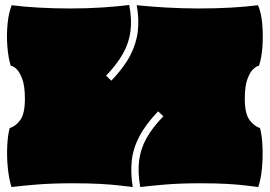

<svg xmlns="http://www.w3.org/2000/svg" viewBox="-20 -734 1083 771"><path d="M26 17Q16 -15 11.5 -59Q7 -103 9 -147Q11 -191 19 -220Q42 -226 61 -251.5Q80 -277 80 -337Q80 -388 69.5 -416.5Q59 -445 46 -457Q33 -469 23 -470Q13 -503 9.5 -548.5Q6 -594 10.5 -639Q15 -684 27 -713Q74 -707 134 -703.5Q194 -700 264 -700Q329 -700 391 -704Q453 -708 499 -714Q510 -656 504 -609Q498 -562 474 -519Q450 -476 406 -430L427 -410Q478 -463 503 -511.5Q528 -560 533.5 -609.5Q539 -659 529 -713Q577 -708 643 -704Q709 -700 779 -700Q849 -700 909 -703.5Q969 -707 1016 -713Q1029 -684 1033 -639Q1037 -594 1034 -548.5Q1031 -503 1020 -470Q1011 -469 997.5 -457Q984 -445 973.5 -416.5Q963 -388 963 -337Q963 -277 982.5 -251.5Q1002 -226 1024 -220Q1032 -191 1034 -147Q1036 -103 1032 -59Q1028 -15 1017 17Q993 14 964 10.5Q935 7 892 4.5Q849 2 783 2Q704 2 644 7Q584 12 543 17Q533 -41 538.5 -88Q544 -135 568 -178.5Q592 -222 636 -267L615 -287Q565 -235 539.5 -186Q514 -137 509 -87.5Q504 -38 513 17Q488 14 457.5 10.5Q427 7 382.5 4.5Q338 2 271 2Q189 2 128 7Q67 12 26 17Z"/></svg>

Font: Oi
Style: Regular
Weight: 400
Designer: Kostas Bartsokas, Mohamad Dakak
Foundry: Foundry5
Version: Version 4.000